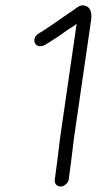

<svg xmlns="http://www.w3.org/2000/svg" viewBox="-20 -718 355 704"><path d="M190 -128 181 -60C180 -53 181 -47 185 -42C189 -37 195 -34 202 -34C209 -34 215 -37 221 -42C227 -47 231 -53 232 -60L241 -128L251 -210L314 -644C318 -673 311 -690 295 -696C285 -700 276 -699 268 -694C260 -689 253 -684 248 -680C243 -676 238 -673 230 -668C222 -663 206 -651 181 -634C156 -617 139 -605 128 -599C117 -593 111 -587 108 -580C105 -573 105 -566 108 -560C111 -554 116 -550 123 -549C130 -548 138 -549 148 -555C158 -561 170 -569 184 -578C198 -587 208 -594 216 -600C224 -606 233 -612 243 -618C253 -624 259 -629 261 -631L200 -210Z"/></svg>

Font: AppleStorm
Style: Ita
Weight: 400
Foundry: Cannot Into Space Fonts
Version: Version 1.01